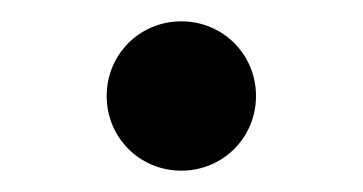

<svg xmlns="http://www.w3.org/2000/svg" viewBox="-20 -379 340 180"><path d="M150 -219C189 -219 220 -250 220 -289C220 -328 189 -359 150 -359C111 -359 80 -328 80 -289C80 -250 111 -219 150 -219Z"/></svg>

Font: Arima Koshi ExtraBold
Style: Regular
Weight: 800
Designer: Joana Correia and Natanael Gama
Foundry: NDISCOVER
Version: Version 1.019;PS 001.019;hotconv 1.0.88;makeotf.lib2.5.64775